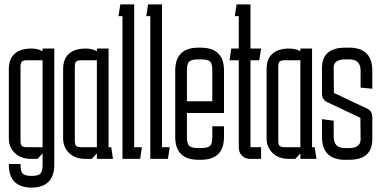

<svg xmlns="http://www.w3.org/2000/svg" viewBox="-20 -720 1727 870"><path d="M73 23V26Q73 57 83 67Q93 77 124 77Q154 77 163.5 66.5Q173 56 173 26V-25L150 0H121Q75 0 47.5 -26.5Q20 -53 20 -93V-407Q20 -453 46.5 -476.5Q73 -500 122 -500H124Q137 -500 149.5 -497Q162 -494 173 -488V-500H226V26Q226 125 130 130H125H123H121H115Q20 125 20 26V23ZM103 -447Q85 -447 79 -441Q73 -435 73 -417V-83Q73 -65 79 -59Q85 -53 103 -53H173V-447Z M367 0Q321 0 293.5 -26.5Q266 -53 266 -93V-407Q266 -453 292.5 -476.5Q319 -500 368 -500H370Q383 -500 395.5 -497Q408 -494 419 -488V-500H472V-53H484L492 0H419V-25L396 0ZM349 -447Q331 -447 325 -441Q319 -435 319 -417V-83Q319 -65 325 -59Q331 -53 349 -53H419V-447Z M535 0V-647H517L525 -700H588V-53H623L615 0Z M661 0V-647H643L651 -700H714V-53H749L741 0Z M774 -100V-400Q774 -504 879 -504H890Q995 -504 995 -400V-208H827V-100Q827 -69 837.5 -59Q848 -49 879 -49H890Q922 -49 932 -59Q942 -69 942 -100V-148H995V-100Q995 4 890 4H879Q774 4 774 -100ZM942 -400Q942 -431 932 -441Q922 -451 890 -451H879Q848 -451 837.5 -441Q827 -431 827 -400V-261H942Z M1163 -53V0H1115Q1091 0 1076.5 -14.5Q1062 -29 1062 -53V-447H1020L1028 -500H1062V-647H1044L1052 -700H1115V-500H1163L1155 -447H1115V-53Z M1289 0Q1243 0 1215.5 -26.5Q1188 -53 1188 -93V-407Q1188 -453 1214.5 -476.5Q1241 -500 1290 -500H1292Q1305 -500 1317.5 -497Q1330 -494 1341 -488V-500H1394V-53H1406L1414 0H1341V-25L1318 0ZM1271 -447Q1253 -447 1247 -441Q1241 -435 1241 -417V-83Q1241 -65 1247 -59Q1253 -53 1271 -53H1341V-447Z M1439 -180 1492 -173V-100Q1492 -49 1544 -49H1562Q1614 -49 1614 -89L1613 -186L1463 -257Q1439 -268 1439 -297V-411Q1439 -504 1544 -504H1571Q1667 -499 1667 -400V-318L1614 -323V-400Q1614 -451 1562 -451H1544Q1519 -451 1505.5 -441.5Q1492 -432 1492 -417L1493 -299L1643 -228Q1667 -218 1667 -188V-89Q1667 4 1562 4H1535Q1439 -1 1439 -100Z"/></svg>

Font: Karantina Light
Style: Regular
Weight: 300
Designer: Rony Koch
Foundry: Rony Koch
Version: Version 1.000; ttfautohint (v1.8.3)